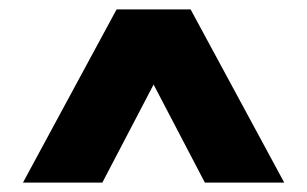

<svg xmlns="http://www.w3.org/2000/svg" viewBox="-20 -760 656 410"><path d="M587 -370H417.5L308 -579.5L198.5 -370H29L229 -740H387Z"/></svg>

Font: Encode Sans Semi Condensed ExBd
Style: Regular
Weight: 800
Width: 4
Designer: Multiple Designers
Foundry: Impallari Type
Version: Version 2.000